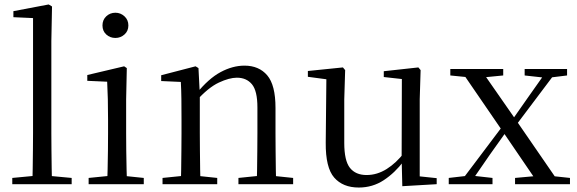

<svg xmlns="http://www.w3.org/2000/svg" viewBox="-20 -825 2583 860"><path d="M35 0V-28L151 -39H183L301 -28V0ZM125 0Q126 -31 126.5 -70.5Q127 -110 127.5 -151.5Q128 -193 128 -229V-744L40 -748V-775L198 -805L213 -796L210 -641V-229Q210 -193 210.5 -151.5Q211 -110 211.5 -70.5Q212 -31 213 0Z M377 0V-28L487 -39H518L624 -28V0ZM460 0Q461 -24 462 -65Q463 -106 463.5 -150.5Q464 -195 464 -229V-289Q464 -340 463 -381Q462 -422 460 -459L371 -463V-489L536 -528L548 -520L545 -380V-229Q545 -195 545.5 -150.5Q546 -106 547 -65Q548 -24 549 0ZM497 -655Q473 -655 456 -670.5Q439 -686 439 -711Q439 -736 456 -752Q473 -768 497 -768Q520 -768 537.5 -752Q555 -736 555 -711Q555 -686 537.5 -670.5Q520 -655 497 -655Z M708 0V-28L816 -39H849L953 -28V0ZM790 0Q791 -24 791.5 -65Q792 -106 792.5 -150.5Q793 -195 793 -229V-289Q793 -341 792.5 -381Q792 -421 790 -458L702 -462V-488L856 -528L869 -520L875 -403V-402V-229Q875 -195 875.5 -150.5Q876 -106 876.5 -65Q877 -24 878 0ZM1048 0V-28L1155 -39H1188L1293 -28V0ZM1130 0Q1131 -24 1131.5 -64.5Q1132 -105 1132.5 -149.5Q1133 -194 1133 -229V-344Q1133 -418 1108.5 -447.5Q1084 -477 1041 -477Q1007 -477 960 -455Q913 -433 858 -372L850 -406H860Q914 -473 968 -502Q1022 -531 1075 -531Q1140 -531 1177 -487.5Q1214 -444 1214 -342V-229Q1214 -194 1214.5 -149.5Q1215 -105 1215.5 -64.5Q1216 -24 1217 0Z M1587 15Q1516 15 1477 -29.5Q1438 -74 1439 -186L1442 -484L1464 -467L1359 -481V-507L1516 -523L1526 -511L1522 -380V-185Q1522 -105 1547.5 -73Q1573 -41 1622 -41Q1669 -41 1712 -68Q1755 -95 1791 -142L1814 -103H1788Q1749 -51 1699 -18Q1649 15 1587 15ZM1782 9 1779 -114V-116L1780 -471L1699 -480V-506L1854 -523L1864 -511L1860 -380V-35L1936 -27V0Z M1990 0V-28L2077 -38H2097L2186 -28V0ZM2035 0 2249 -284 2270 -264H2268L2174 -132L2083 0ZM2287 0V-28L2408 -39H2430L2533 -28V0ZM2274 -241 2254 -263H2257L2346 -390L2435 -516H2481ZM2393 0 2232 -236 2040 -516H2132L2290 -289L2489 0ZM1997 -487V-516H2234V-487L2132 -477H2097ZM2330 -487V-516H2520V-487L2439 -477H2420Z"/></svg>

Font: Noto Serif TC ExtraLight
Style: Regular
Weight: 400
Version: Version 2.002-H1;hotconv 1.1.0;makeotfexe 2.6.0